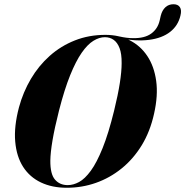

<svg xmlns="http://www.w3.org/2000/svg" viewBox="-20 -876 874 906"><path d="M831.5 -802.5Q820.5 -755 782.8 -725.5Q745 -696 683.8 -688Q622.5 -680 540.5 -696L543 -704Q561 -700 577 -698Q593 -696 607.5 -696Q662.5 -695 693.5 -717.5Q724.5 -740 733.5 -779.5L738.5 -801.5Q745 -827.5 760.5 -841.8Q776 -856 798.5 -856Q820 -856 829 -842Q838 -828 831.5 -802.5ZM477.5 -711.5Q541.5 -711.5 592.2 -685.8Q643 -660 675.2 -611.5Q707.5 -563 717 -494.2Q726.5 -425.5 707 -339.5Q688.5 -255.5 648.8 -190.5Q609 -125.5 553.5 -80.8Q498 -36 432.2 -13Q366.5 10 295 10Q226 10 173.2 -15Q120.5 -40 89.2 -88.5Q58 -137 51.8 -207.8Q45.5 -278.5 69.5 -369.5Q89 -441.5 125.8 -503.8Q162.5 -566 214.8 -612.5Q267 -659 333.2 -685.2Q399.5 -711.5 477.5 -711.5ZM299.5 -2.5Q326 -2.5 353.2 -17.2Q380.5 -32 408.5 -70.2Q436.5 -108.5 464.2 -177.2Q492 -246 518.5 -354Q537 -429.5 545.5 -484.5Q554 -539.5 554 -577.5Q554.5 -622 544.2 -648.8Q534 -675.5 516.2 -688Q498.5 -700.5 475 -700.5Q448.5 -700.5 420.8 -683.5Q393 -666.5 365.5 -627Q338 -587.5 311 -520.8Q284 -454 258.5 -354.5Q237.5 -271.5 227.8 -213.8Q218 -156 217.5 -118Q217 -54.5 239.5 -28.5Q262 -2.5 299.5 -2.5Z"/></svg>

Font: Fraunces 120pt
Style: Bold Italic
Weight: 700
Italic angle: -16°
Version: Version 1.000;[b76b70a41]